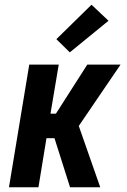

<svg xmlns="http://www.w3.org/2000/svg" viewBox="-20 -794 540 814"><path d="M277 0 211 -208H177L143 0H18L104 -520H229L194 -312H217L350 -520H491L314 -260L405 0ZM276 -572 219 -628 368 -774 440 -706Z"/></svg>

Font: Iosevka Term Curly Extrabold
Style: Italic
Weight: 800
Italic angle: -9°
Designer: Belleve Invis
Foundry: Belleve Invis
Version: Version 32.3.0